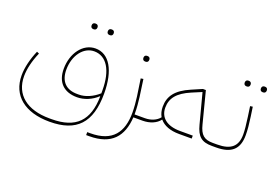

<svg xmlns="http://www.w3.org/2000/svg" viewBox="-107 -857 1999 1404"><g transform="rotate(20 892.5 -155.0)"><path d="M553 -506H557C569 -506 578 -513 578 -528C578 -543 569 -550 557 -550H553C541 -550 532 -543 532 -528C532 -513 541 -506 553 -506ZM427 -506H431C443 -506 452 -513 452 -528C452 -543 443 -550 431 -550H427C415 -550 406 -543 406 -528C406 -513 415 -506 427 -506ZM357 240C567 240 663 137 663 -89C663 -271 599 -379 492 -379C394 -379 323 -280 323 -160C323 -57 380 3 485 3C540 3 598 -21 640 -61H643C640 129 553 217 365 217H349C173 217 69 133 69 -10C69 -66 85 -133 115 -202L97 -210C68 -143 50 -72 50 -10C50 147 164 240 357 240ZM492 -20H478C391 -20 343 -70 343 -160C343 -271 407 -356 490 -356C586 -356 643 -264 643 -109V-85C597 -44 541 -20 492 -20Z M864 -413H868C880 -413 889 -420 889 -435C889 -450 880 -457 868 -457H864C852 -457 843 -450 843 -435C843 -420 852 -413 864 -413ZM643 240H667C840 240 914 150 923 0H994L1004 -10V-23H924V-31C924 -66 920 -119 915 -154L896 -289L876 -286L896 -151C901 -117 905 -65 905 -30C905 123 839 217 667 217H643Z M994 0C1051 0 1100 -21 1126 -56H1128C1158 -20 1210 0 1278 0H1377V-23H1278C1177 -23 1118 -69 1118 -147C1118 -220 1158 -272 1259 -315L1335 -347L1396 -115C1418 -30 1454 0 1533 0L1543 -10V-23H1533C1465 -23 1435 -49 1416 -124L1353 -369H1330L1249 -334C1140 -287 1098 -229 1098 -147C1098 -118 1105 -92 1117 -71C1093 -41 1052 -23 1004 -23L994 -13Z M1748 -496H1752C1764 -496 1773 -503 1773 -518C1773 -533 1764 -540 1752 -540H1748C1736 -540 1727 -533 1727 -518C1727 -503 1736 -496 1748 -496ZM1622 -496H1626C1638 -496 1647 -503 1647 -518C1647 -533 1638 -540 1626 -540H1622C1610 -540 1601 -533 1601 -518C1601 -503 1610 -496 1622 -496ZM1533 0H1567C1686 0 1740 -50 1740 -158C1740 -197 1736 -241 1728 -296L1717 -372L1697 -369L1708 -293C1717 -231 1721 -187 1721 -156C1721 -65 1673 -23 1567 -23H1543L1533 -13Z"/></g></svg>

Font: IBM Plex Arabic Thin
Style: Regular
Weight: 100
Designer: Mike Abbink, Paul van der Laan, Pieter van Rosmalen, Wael Morcos, Khajak Apelian
Foundry: Bold Monday
Version: Version 1.0